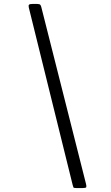

<svg xmlns="http://www.w3.org/2000/svg" viewBox="-20 -800 560 970"><path d="M189.5 -761 414.5 129Q417.5 141 415.8 145.5Q414 150 397.5 150H364.5Q352.5 150 351 146.8Q349.5 143.5 347 134L125.5 -762Q123 -773 127 -776.5Q131 -780 143.5 -780H168.5Q180.5 -780 184 -775.2Q187.5 -770.5 189.5 -761Z"/></svg>

Font: Besley
Style: Italic
Weight: 400
Italic angle: -13°
Designer: Owen Earl
Foundry: indestructible type*
Version: Version 4.000; ttfautohint (v1.8.4.7-5d5b)